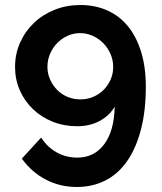

<svg xmlns="http://www.w3.org/2000/svg" viewBox="-20 -735 647 765"><path d="M40 -468Q40 -520 60 -565Q80 -610 115 -643.5Q150 -677 197.5 -696Q245 -715 300 -715Q360 -715 408.5 -693Q457 -671 490.5 -629.5Q524 -588 542.5 -527.5Q561 -467 561 -390Q561 -293 541.5 -218.5Q522 -144 486.5 -93Q451 -42 400 -16Q349 10 286 10Q219 10 162.5 -19.5Q106 -49 67 -103L144 -187Q168 -149 205.5 -128Q243 -107 288 -107Q355 -107 395 -160Q435 -213 437 -310Q416 -274 377 -253Q338 -232 288 -232Q235 -232 190 -250Q145 -268 111.5 -300Q78 -332 59 -375Q40 -418 40 -468ZM299 -603Q272 -603 248.5 -592Q225 -581 207.5 -563Q190 -545 179.5 -520.5Q169 -496 169 -469Q169 -442 179.5 -418.5Q190 -395 207.5 -377Q225 -359 249 -349Q273 -339 300 -339Q327 -339 351 -349Q375 -359 392.5 -376.5Q410 -394 420.5 -417.5Q431 -441 431 -468Q431 -495 420.5 -519.5Q410 -544 392 -562.5Q374 -581 350 -592Q326 -603 299 -603Z"/></svg>

Font: PTCRaleway
Style: Bold
Weight: 700
Designer: Matt McInerney, Pablo Impallari, Rodrigo Fuenzalida
Foundry: Matt McInerney, Pablo Impallari, Rodrigo Fuenzalida
Version: Version 3.000g; ttfautohint (v1.5) -l 8 -r 28 -G 28 -x 14 -D